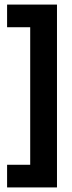

<svg xmlns="http://www.w3.org/2000/svg" viewBox="-20 -715 315 839"><path d="M229 104H112V-680H229ZM229 104H11V5H229ZM229 -596H11V-695H229Z"/></svg>

Font: Bricolage Grotesque 72pt SemiCondensed SemiBold
Style: Regular
Weight: 600
Width: 4
Designer: Mathieu Triay
Foundry: Atelier Triay
Version: Version 1.001;gftools[0.9.33.dev8+g029e19f]